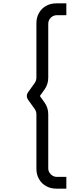

<svg xmlns="http://www.w3.org/2000/svg" viewBox="-20 -908 459 1146"><path d="M316.3 218Q282.2 218 255.1 202.8Q228 187.7 212.7 160.6Q197.3 133.5 197.3 99.7V-226.3Q197.3 -241.8 188.3 -255.7L146 -315Q140 -324.2 140 -335.2Q140 -346.2 146 -355L188.3 -414.3Q197.3 -428.8 197.3 -443.7V-769Q197.3 -803.2 212.5 -830.3Q227.7 -857.5 254.9 -872.8Q282.2 -888 316.3 -888H376V-817.3H319.7Q298.3 -817.3 283.2 -802.3Q268 -787.3 268 -765.7V-443.7Q268 -405 245.7 -373.7L218 -335L245.7 -296.3Q268 -265 268 -226.3V96.3Q268 110.5 275 122.1Q282 133.7 293.8 140.7Q305.7 147.7 319.7 147.7H376V218Z"/></svg>

Font: Vela Sans GX ExtLt
Style: Regular
Weight: 200
Designer: Principal design: Mikhail Sharanda - project Manrope.
Design modification: Ravid Balaliev
Foundry: Mikhail Sharanda
Version: Version 1.001